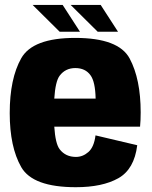

<svg xmlns="http://www.w3.org/2000/svg" viewBox="-20 -755 618 780"><path d="M288 5.5Q113 5.5 66.2 -76.2Q19.5 -158 19.5 -295.5Q19.5 -435.5 66.2 -518.2Q113 -601 285.5 -601Q462 -601 506.8 -517.2Q551.5 -433.5 551.5 -298.5Q551.5 -265.5 549 -240.5H200.5Q205 -171 222.5 -148.5Q246.5 -117.5 288.5 -117.5Q316.5 -117.5 339.2 -137.5Q362 -157.5 368 -205L537.5 -165Q525.5 -67.5 460.8 -31Q396 5.5 288 5.5ZM200.5 -354.5H368.5Q367 -423.5 347.5 -449.5Q326.5 -478.5 286 -478.5Q245.5 -478.5 222 -447Q205 -424 200.5 -354.5ZM377 -626 267 -735H389L459.5 -626ZM222.5 -626 112.5 -735H234.5L305 -626Z"/></svg>

Font: Anybody ExtraBold
Style: Regular
Weight: 800
Designer: Tyler Finck
Foundry: Etcetera Type Company
Version: Version 1.010; ttfautohint (v1.8.3) -l 8 -r 50 -G 200 -x 14 